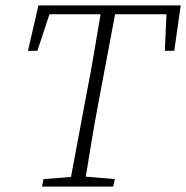

<svg xmlns="http://www.w3.org/2000/svg" viewBox="-20 -694 692 714"><path d="M84 -505 123 -674H652L628 -505H593L599 -641H408L346 -312Q333 -243 321.5 -174Q310 -105 299 -37L407 -28L401 0H136L142 -28L244 -36L305 -362Q319 -432 330.5 -502Q342 -572 354 -641H164L119 -505Z"/></svg>

Font: Source Serif Pro Light
Style: Italic
Weight: 300
Italic angle: -12°
Designer: Frank Grießhammer
Foundry: Adobe Systems Incorporated
Version: Version 3.001;hotconv 1.0.111;makeotfexe 2.5.65597